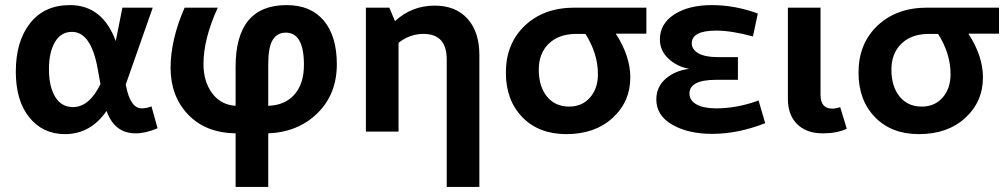

<svg xmlns="http://www.w3.org/2000/svg" viewBox="-20 -516 3940 753"><path d="M235 10Q148 10 95 -55.5Q42 -121 42 -235Q42 -354 98 -425Q154 -496 254 -496Q382 -496 434 -355L460 -486H579L473 -184L475 -176Q492 -91 536 -91Q556 -91 574 -99L598 -13Q551 7 512 7Q429 7 398 -81Q335 10 235 10ZM172 -245Q172 -176 196.5 -136Q221 -96 266 -96Q330 -96 374 -186L363 -247Q337 -391 262 -391Q219 -391 195.5 -351Q172 -311 172 -245Z M1301 -264Q1301 -147 1225.5 -72.5Q1150 2 1032 7V217H904V7Q786 5 717.5 -67Q649 -139 649 -250Q649 -360 704 -486H834Q778 -363 778 -265Q778 -197 811.5 -151Q845 -105 904 -101V-254Q904 -496 1104 -496Q1199 -496 1250 -435Q1301 -374 1301 -264ZM1032 -264V-101Q1097 -103 1134.5 -145Q1172 -187 1172 -262Q1172 -388 1101 -388Q1067 -388 1049.5 -359.5Q1032 -331 1032 -264Z M1415 0V-486H1507L1529 -433Q1595 -494 1685 -494Q1767 -494 1813.5 -442.5Q1860 -391 1860 -300V217H1732V-283Q1732 -383 1641 -383Q1587 -383 1543 -348V0Z M2452 -213Q2452 -117 2382.5 -53.5Q2313 10 2201 10Q2093 10 2028.5 -56.5Q1964 -123 1964 -231Q1964 -345 2038.5 -415.5Q2113 -486 2233 -486H2515V-384H2395Q2452 -296 2452 -213ZM2093 -243Q2093 -177 2125 -137.5Q2157 -98 2212 -98Q2263 -98 2294 -133.5Q2325 -169 2325 -225Q2325 -306 2276 -383H2237Q2170 -382 2131.5 -344Q2093 -306 2093 -243Z M2773 9Q2679 9 2616.5 -27Q2554 -63 2554 -126Q2554 -175 2590.5 -207Q2627 -239 2683 -246Q2634 -255 2601 -286.5Q2568 -318 2568 -361Q2568 -423 2624.5 -459.5Q2681 -496 2772 -496Q2862 -496 2952 -463L2933 -373Q2849 -396 2789 -396Q2693 -396 2693 -346Q2693 -322 2719 -307Q2745 -292 2795 -292H2874V-203H2789Q2684 -203 2684 -149Q2684 -122 2711.5 -106.5Q2739 -91 2789 -91Q2871 -91 2955 -122L2981 -33Q2875 9 2773 9Z M3207 7Q3143 7 3106.5 -29Q3070 -65 3070 -128V-486H3198V-144Q3198 -90 3244 -90Q3258 -90 3275 -96L3301 -11Q3262 7 3207 7Z M3835 -213Q3835 -117 3765.5 -53.5Q3696 10 3584 10Q3476 10 3411.5 -56.5Q3347 -123 3347 -231Q3347 -345 3421.5 -415.5Q3496 -486 3616 -486H3898V-384H3778Q3835 -296 3835 -213ZM3476 -243Q3476 -177 3508 -137.5Q3540 -98 3595 -98Q3646 -98 3677 -133.5Q3708 -169 3708 -225Q3708 -306 3659 -383H3620Q3553 -382 3514.5 -344Q3476 -306 3476 -243Z"/></svg>

Font: Cantarell
Style: Bold
Weight: 700
Designer: Dave Crossland, Nikolaus Waxweiler, Florian Fecher, Jacques Le Bailly, Eben Sorkin, Alexei Vanyashin, Alexios Zavras, Em
Version: Version 0.303